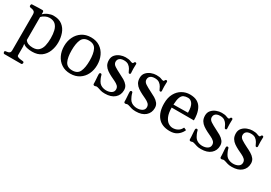

<svg xmlns="http://www.w3.org/2000/svg" viewBox="18 -1312 3287 2331"><g transform="rotate(30 1661.0 -147.0)"><path d="M29.3 208Q21.5 208 17.1 200.7Q12.7 193.4 12.7 188Q12.7 176.8 16.4 173.8Q20 170.9 30.3 169.9Q42.5 168.5 56.2 165.5Q69.8 162.6 79.8 153.1Q89.8 143.6 89.8 122.6V-379.9Q89.8 -410.2 76.7 -421.4Q63.5 -432.6 46.4 -435.1Q29.3 -437.5 17.1 -440.9Q12.2 -443.4 8.8 -447.3Q5.4 -451.2 5.4 -460.4Q5.4 -466.3 8.3 -474.1Q11.2 -481.9 17.1 -482.4Q64.5 -485.4 105.2 -486.1Q146 -486.8 166 -486.8Q169.9 -486.8 174.8 -482.9Q179.7 -479 180.7 -467.3V-436.5Q206.5 -463.4 244.1 -479.2Q281.7 -495.1 315.9 -495.1Q393.1 -495.1 439.2 -458.7Q485.4 -422.4 505.9 -364.3Q526.4 -306.2 526.4 -240.2Q526.4 -174.8 503.2 -116.5Q480 -58.1 431.2 -21.7Q382.3 14.6 305.2 14.6Q266.6 14.6 232.7 6.8Q198.7 -1 175.8 -21L180.7 14.2V138.7Q180.7 149.4 194.1 155.8Q207.5 162.1 227.3 165.3Q247.1 168.5 266.6 169.9Q282.7 171.9 282.7 188Q282.7 193.4 278.6 200.7Q274.4 208 266.1 208ZM287.1 -31.7Q341.8 -31.7 370.8 -59.6Q399.9 -87.4 410.9 -134.5Q421.9 -181.6 421.9 -240.2Q421.9 -298.8 410.4 -345.9Q398.9 -393.1 369.4 -420.7Q339.8 -448.2 285.2 -448.2Q258.3 -448.2 228 -433.6Q197.8 -418.9 180.7 -398.9V-77.1Q195.3 -54.2 222.2 -43Q249 -31.7 287.1 -31.7Z M608.9 -240.2Q608.9 -310.5 637 -368.4Q665 -426.3 717.5 -460.7Q770 -495.1 843.3 -495.1Q916.5 -495.1 967.8 -460.7Q1019 -426.3 1045.9 -368.4Q1072.8 -310.5 1072.8 -240.2Q1072.8 -169.9 1045.2 -112.3Q1017.6 -54.7 965.3 -20.3Q913.1 14.2 839.8 14.2Q766.6 14.2 715.1 -20.3Q663.6 -54.7 636.2 -112.3Q608.9 -169.9 608.9 -240.2ZM713.9 -240.2Q713.9 -142.1 740.7 -87.2Q767.6 -32.2 841.3 -32.2Q915 -32.2 940.9 -87.2Q966.8 -142.1 966.8 -240.2Q966.8 -338.4 939.9 -393.3Q913.1 -448.2 839.4 -448.2Q765.6 -448.2 739.7 -393.1Q713.9 -337.9 713.9 -240.2Z M1324.7 13.7Q1284.7 13.7 1263.2 6.3Q1241.7 -1 1228 -4.9Q1207.5 -11.2 1198.7 -11.2Q1192.4 -11.2 1188.5 -9.8Q1184.6 -8.3 1180.7 -6.6Q1176.8 -4.9 1169.9 -4.9Q1161.6 -4.9 1156 -9.3Q1150.4 -13.7 1150.4 -21.5Q1150.4 -37.1 1149.4 -55.9Q1148.4 -74.7 1147 -93.3Q1145.5 -111.8 1144.5 -127.9Q1143.6 -144 1143.6 -154.3Q1143.6 -165.5 1148.7 -170.4Q1153.8 -175.3 1160.2 -175.3Q1173.3 -175.3 1176.3 -164.6Q1179.2 -153.8 1184.1 -137.9Q1189 -122.1 1207.5 -86.9Q1220.2 -64 1239.3 -51Q1258.3 -38.1 1279.3 -33Q1300.3 -27.8 1318.4 -27.8Q1360.8 -27.8 1390.1 -45.9Q1419.4 -64 1419.4 -98.1Q1419.4 -127.9 1399.7 -146.2Q1379.9 -164.6 1350.1 -178.5Q1320.3 -192.4 1290 -207.5Q1257.3 -224.1 1228.8 -243.9Q1200.2 -263.7 1182.4 -292.7Q1164.6 -321.8 1164.6 -365.7Q1164.6 -409.2 1190.2 -438Q1215.8 -466.8 1253.2 -481Q1290.5 -495.1 1325.2 -495.1Q1371.6 -495.1 1393.3 -485.6Q1415 -476.1 1427.2 -476.1Q1438 -476.1 1439.7 -481.7Q1441.4 -487.3 1444.3 -492.2Q1447.3 -497.6 1451.4 -500Q1455.6 -502.4 1460 -502.4Q1466.3 -502.4 1471.2 -498Q1476.1 -493.7 1476.1 -485.4Q1476.1 -481 1475.3 -462.6Q1474.6 -444.3 1474.6 -422.4Q1474.6 -399.4 1476.1 -384.5Q1477.5 -369.6 1477.5 -362.8Q1477.5 -352.5 1473.4 -348.6Q1469.2 -344.7 1463.9 -344.7Q1451.7 -344.7 1449.2 -352.5Q1440.9 -372.1 1428 -395.5Q1415 -418.9 1391.6 -436Q1368.2 -453.1 1327.1 -453.1Q1300.3 -453.1 1282 -445.1Q1263.7 -437 1254.4 -422.6Q1245.1 -408.2 1245.1 -388.2Q1245.1 -355 1280 -332.5Q1314.9 -310.1 1361.3 -287.1Q1399.4 -269 1432.9 -249.3Q1466.3 -229.5 1487.1 -203.1Q1507.8 -176.8 1507.8 -138.2Q1507.8 -70.3 1459.7 -28.3Q1411.6 13.7 1324.7 13.7Z M1756.8 13.7Q1716.8 13.7 1695.3 6.3Q1673.8 -1 1660.2 -4.9Q1639.6 -11.2 1630.9 -11.2Q1624.5 -11.2 1620.6 -9.8Q1616.7 -8.3 1612.8 -6.6Q1608.9 -4.9 1602.1 -4.9Q1593.8 -4.9 1588.1 -9.3Q1582.5 -13.7 1582.5 -21.5Q1582.5 -37.1 1581.5 -55.9Q1580.6 -74.7 1579.1 -93.3Q1577.6 -111.8 1576.7 -127.9Q1575.7 -144 1575.7 -154.3Q1575.7 -165.5 1580.8 -170.4Q1585.9 -175.3 1592.3 -175.3Q1605.5 -175.3 1608.4 -164.6Q1611.3 -153.8 1616.2 -137.9Q1621.1 -122.1 1639.6 -86.9Q1652.3 -64 1671.4 -51Q1690.4 -38.1 1711.4 -33Q1732.4 -27.8 1750.5 -27.8Q1793 -27.8 1822.3 -45.9Q1851.6 -64 1851.6 -98.1Q1851.6 -127.9 1831.8 -146.2Q1812 -164.6 1782.2 -178.5Q1752.4 -192.4 1722.2 -207.5Q1689.5 -224.1 1660.9 -243.9Q1632.3 -263.7 1614.5 -292.7Q1596.7 -321.8 1596.7 -365.7Q1596.7 -409.2 1622.3 -438Q1647.9 -466.8 1685.3 -481Q1722.7 -495.1 1757.3 -495.1Q1803.7 -495.1 1825.4 -485.6Q1847.2 -476.1 1859.4 -476.1Q1870.1 -476.1 1871.8 -481.7Q1873.5 -487.3 1876.5 -492.2Q1879.4 -497.6 1883.5 -500Q1887.7 -502.4 1892.1 -502.4Q1898.4 -502.4 1903.3 -498Q1908.2 -493.7 1908.2 -485.4Q1908.2 -481 1907.5 -462.6Q1906.7 -444.3 1906.7 -422.4Q1906.7 -399.4 1908.2 -384.5Q1909.7 -369.6 1909.7 -362.8Q1909.7 -352.5 1905.5 -348.6Q1901.4 -344.7 1896 -344.7Q1883.8 -344.7 1881.3 -352.5Q1873 -372.1 1860.1 -395.5Q1847.2 -418.9 1823.7 -436Q1800.3 -453.1 1759.3 -453.1Q1732.4 -453.1 1714.1 -445.1Q1695.8 -437 1686.5 -422.6Q1677.2 -408.2 1677.2 -388.2Q1677.2 -355 1712.2 -332.5Q1747.1 -310.1 1793.5 -287.1Q1831.5 -269 1865 -249.3Q1898.4 -229.5 1919.2 -203.1Q1939.9 -176.8 1939.9 -138.2Q1939.9 -70.3 1891.8 -28.3Q1843.8 13.7 1756.8 13.7Z M2234.4 14.2Q2122.6 14.2 2065.4 -54Q2008.3 -122.1 2008.3 -244.1Q2008.3 -325.7 2039.1 -381.6Q2069.8 -437.5 2120.1 -466.3Q2170.4 -495.1 2228.5 -495.1Q2290 -495.1 2328.9 -473.9Q2367.7 -452.6 2388.9 -414.8Q2410.2 -377 2418.9 -326.7Q2422.4 -308.1 2423.6 -287.6Q2424.8 -267.1 2424.8 -245.6H2113.3Q2113.8 -168.5 2133.8 -122.6Q2153.8 -76.7 2184.3 -56.6Q2214.8 -36.6 2247.1 -36.6Q2284.2 -36.6 2314.9 -53.5Q2345.7 -70.3 2361.3 -101.6Q2362.8 -104.5 2364.3 -107.4Q2365.7 -110.4 2370.6 -109.4L2395 -98.1Q2400.4 -96.2 2400.4 -92.3Q2400.4 -90.3 2399.4 -88.1Q2398.4 -85.9 2397.5 -84.5Q2376 -41.5 2336.4 -13.7Q2296.9 14.2 2234.4 14.2ZM2114.3 -287.6 2316.4 -290.5Q2316.4 -375.5 2291 -411.9Q2265.6 -448.2 2228 -448.2Q2193.4 -448.2 2168.9 -437Q2144.5 -425.8 2130.9 -391.4Q2117.2 -356.9 2114.3 -287.6Z M2672.4 13.7Q2632.3 13.7 2610.8 6.3Q2589.4 -1 2575.7 -4.9Q2555.2 -11.2 2546.4 -11.2Q2540 -11.2 2536.1 -9.8Q2532.2 -8.3 2528.3 -6.6Q2524.4 -4.9 2517.6 -4.9Q2509.3 -4.9 2503.7 -9.3Q2498 -13.7 2498 -21.5Q2498 -37.1 2497.1 -55.9Q2496.1 -74.7 2494.6 -93.3Q2493.2 -111.8 2492.2 -127.9Q2491.2 -144 2491.2 -154.3Q2491.2 -165.5 2496.3 -170.4Q2501.5 -175.3 2507.8 -175.3Q2521 -175.3 2523.9 -164.6Q2526.9 -153.8 2531.7 -137.9Q2536.6 -122.1 2555.2 -86.9Q2567.9 -64 2586.9 -51Q2606 -38.1 2627 -33Q2647.9 -27.8 2666 -27.8Q2708.5 -27.8 2737.8 -45.9Q2767.1 -64 2767.1 -98.1Q2767.1 -127.9 2747.3 -146.2Q2727.5 -164.6 2697.8 -178.5Q2668 -192.4 2637.7 -207.5Q2605 -224.1 2576.4 -243.9Q2547.9 -263.7 2530 -292.7Q2512.2 -321.8 2512.2 -365.7Q2512.2 -409.2 2537.8 -438Q2563.5 -466.8 2600.8 -481Q2638.2 -495.1 2672.9 -495.1Q2719.2 -495.1 2741 -485.6Q2762.7 -476.1 2774.9 -476.1Q2785.6 -476.1 2787.4 -481.7Q2789.1 -487.3 2792 -492.2Q2794.9 -497.6 2799.1 -500Q2803.2 -502.4 2807.6 -502.4Q2814 -502.4 2818.8 -498Q2823.7 -493.7 2823.7 -485.4Q2823.7 -481 2823 -462.6Q2822.3 -444.3 2822.3 -422.4Q2822.3 -399.4 2823.7 -384.5Q2825.2 -369.6 2825.2 -362.8Q2825.2 -352.5 2821 -348.6Q2816.9 -344.7 2811.5 -344.7Q2799.3 -344.7 2796.9 -352.5Q2788.6 -372.1 2775.6 -395.5Q2762.7 -418.9 2739.3 -436Q2715.8 -453.1 2674.8 -453.1Q2647.9 -453.1 2629.6 -445.1Q2611.3 -437 2602.1 -422.6Q2592.8 -408.2 2592.8 -388.2Q2592.8 -355 2627.7 -332.5Q2662.6 -310.1 2709 -287.1Q2747.1 -269 2780.5 -249.3Q2814 -229.5 2834.7 -203.1Q2855.5 -176.8 2855.5 -138.2Q2855.5 -70.3 2807.4 -28.3Q2759.3 13.7 2672.4 13.7Z M3104.5 13.7Q3064.5 13.7 3043 6.3Q3021.5 -1 3007.8 -4.9Q2987.3 -11.2 2978.5 -11.2Q2972.2 -11.2 2968.3 -9.8Q2964.4 -8.3 2960.4 -6.6Q2956.5 -4.9 2949.7 -4.9Q2941.4 -4.9 2935.8 -9.3Q2930.2 -13.7 2930.2 -21.5Q2930.2 -37.1 2929.2 -55.9Q2928.2 -74.7 2926.8 -93.3Q2925.3 -111.8 2924.3 -127.9Q2923.3 -144 2923.3 -154.3Q2923.3 -165.5 2928.5 -170.4Q2933.6 -175.3 2939.9 -175.3Q2953.1 -175.3 2956.1 -164.6Q2959 -153.8 2963.9 -137.9Q2968.8 -122.1 2987.3 -86.9Q3000 -64 3019 -51Q3038.1 -38.1 3059.1 -33Q3080.1 -27.8 3098.1 -27.8Q3140.6 -27.8 3169.9 -45.9Q3199.2 -64 3199.2 -98.1Q3199.2 -127.9 3179.4 -146.2Q3159.7 -164.6 3129.9 -178.5Q3100.1 -192.4 3069.8 -207.5Q3037.1 -224.1 3008.5 -243.9Q2980 -263.7 2962.2 -292.7Q2944.3 -321.8 2944.3 -365.7Q2944.3 -409.2 2970 -438Q2995.6 -466.8 3033 -481Q3070.3 -495.1 3105 -495.1Q3151.4 -495.1 3173.1 -485.6Q3194.8 -476.1 3207 -476.1Q3217.8 -476.1 3219.5 -481.7Q3221.2 -487.3 3224.1 -492.2Q3227.1 -497.6 3231.2 -500Q3235.4 -502.4 3239.7 -502.4Q3246.1 -502.4 3251 -498Q3255.9 -493.7 3255.9 -485.4Q3255.9 -481 3255.1 -462.6Q3254.4 -444.3 3254.4 -422.4Q3254.4 -399.4 3255.9 -384.5Q3257.3 -369.6 3257.3 -362.8Q3257.3 -352.5 3253.2 -348.6Q3249 -344.7 3243.7 -344.7Q3231.4 -344.7 3229 -352.5Q3220.7 -372.1 3207.8 -395.5Q3194.8 -418.9 3171.4 -436Q3147.9 -453.1 3106.9 -453.1Q3080.1 -453.1 3061.8 -445.1Q3043.5 -437 3034.2 -422.6Q3024.9 -408.2 3024.9 -388.2Q3024.9 -355 3059.8 -332.5Q3094.7 -310.1 3141.1 -287.1Q3179.2 -269 3212.6 -249.3Q3246.1 -229.5 3266.8 -203.1Q3287.6 -176.8 3287.6 -138.2Q3287.6 -70.3 3239.5 -28.3Q3191.4 13.7 3104.5 13.7Z"/></g></svg>

Font: Gelasio
Style: Regular
Weight: 400
Designer: Eben Sorkin
Foundry: Eben Sorkin
Version: Version 1.008